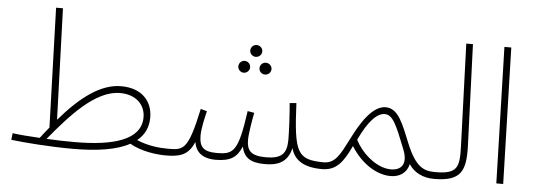

<svg xmlns="http://www.w3.org/2000/svg" viewBox="-48 -852 2792 1003"><g transform="rotate(5 1348.0 -350.5)"><path d="M360 13C489 13 591 -3 658 -40C717 -4 803 5 845 5C858 5 867 -5 867 -14C867 -23 862 -31 850 -31C810 -31 749 -37 691 -62C729 -92 749 -133 749 -185C749 -270 693 -335 584 -335C477 -335 373 -257 265 -131L245 -714H209L229 -87C214 -69 198 -49 183 -29C127 -32 75 -36 40 -41L36 -6C99 2 239 13 360 13ZM581 -299C666 -299 714 -248 714 -183C714 -64 569 -23 367 -23C321 -23 269 -24 219 -27C325 -155 451 -299 581 -299Z M1270 -549C1288 -549 1302 -563 1302 -580C1302 -597 1288 -611 1270 -611C1253 -611 1239 -597 1239 -580C1239 -563 1253 -549 1270 -549ZM1215 -461C1232 -461 1246 -475 1246 -492C1246 -509 1232 -523 1215 -523C1198 -523 1184 -509 1184 -492C1184 -475 1198 -461 1215 -461ZM1326 -461C1344 -461 1358 -475 1358 -492C1358 -509 1344 -523 1326 -523C1309 -523 1295 -509 1295 -492C1295 -475 1309 -461 1326 -461Z M845 5C919 5 965 -6 995 -79C1006 -9 1061 5 1108 5C1188 5 1220 -20 1244 -76C1256 -20 1290 5 1366 5C1428 5 1485 -11 1503 -91C1520 -28 1571 5 1666 5C1678 5 1687 -5 1687 -14C1687 -23 1682 -31 1670 -31C1533 -33 1515 -66 1503 -327L1468 -324C1473 -271 1478 -179 1478 -133C1478 -59 1450 -31 1369 -31C1290 -31 1268 -57 1268 -114C1268 -148 1281 -221 1288 -257L1253 -263C1223 -49 1200 -31 1111 -31C1044 -31 1019 -52 1019 -114C1019 -154 1033 -210 1041 -244L1008 -253C960 -26 934 -31 850 -31Z M1666 5C1743 5 1777 -45 1817 -129C1875 -36 1957 10 2026 10C2072 10 2110 -13 2121 -61C2149 -17 2198 5 2253 5C2269 5 2274 -5 2274 -14C2274 -26 2266 -31 2257 -31C2199 -31 2155 -45 2105 -166C2064 -266 2037 -346 1970 -346C1901 -346 1842 -252 1798 -163C1756 -81 1733 -31 1671 -31ZM1836 -164C1881 -260 1926 -310 1968 -310C2010 -310 2031 -261 2080 -136C2111 -60 2079 -25 2025 -25C1942 -25 1864 -106 1836 -164Z M2253 5C2395 5 2420 -50 2415 -185L2395 -714H2360L2379 -181C2383 -69 2376 -31 2258 -31Z M2580 0H2616L2596 -714H2560Z"/></g></svg>

Font: Noto Sans Arabic ExtLt
Style: Regular
Weight: 200
Designer: Monotype Design Team, Nadine Chahine, Nizar Qandah and Khaled Hosny
Foundry: Monotype Imaging Inc.
Version: Version 2.012